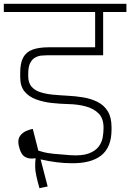

<svg xmlns="http://www.w3.org/2000/svg" viewBox="-56 -860 683 1007"><path d="M151 127Q129 51 128.5 18Q128 -15 131 -25L130 -30Q102 -26 85 -32.5Q68 -39 59.5 -52Q51 -65 47.5 -78Q44 -91 42 -98Q36 -129 49 -147Q62 -165 82.5 -173.5Q103 -182 116 -184L145 -70Q158 -66 175 -61.5Q192 -57 224.5 -53.5Q257 -50 314 -46Q374 -42 409 -55Q444 -68 461 -90.5Q478 -113 482.5 -138.5Q487 -164 487 -186V-191Q487 -239 461 -265Q435 -291 393.5 -302Q352 -313 305 -314Q260 -315 215 -320Q170 -325 132.5 -339Q95 -353 72.5 -380.5Q50 -408 50 -455V-480Q50 -530 66 -559Q82 -588 115.5 -600Q149 -612 200 -612H443V-797H-36V-840H607V-797H485V-570H190Q178 -570 161.5 -568.5Q145 -567 129 -558.5Q113 -550 102.5 -530Q92 -510 92 -472V-461Q92 -426 109 -406Q126 -386 155.5 -376.5Q185 -367 222 -363.5Q259 -360 298 -358Q341 -356 382 -349Q423 -342 456.5 -325Q490 -308 509.5 -276Q529 -244 529 -192V-180Q529 -133 515 -99Q501 -65 474 -44Q447 -23 407.5 -13Q368 -3 316 -4Q282 -4 241.5 -9Q201 -14 157 -24Q166 11 175.5 47Q185 83 194 118Q178 121 175 122Q172 123 172.5 122.5Q173 122 170 123Q167 124 151 127Z"/></svg>

Font: Matangi Light
Style: Regular
Weight: 300
Designer: Prashant Pant
Foundry: The Graphic Ant
Version: Version 3.002